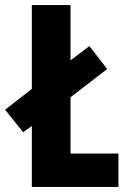

<svg xmlns="http://www.w3.org/2000/svg" viewBox="-43 -734 500 754"><path d="M82 0H422V-131H234V-352L378 -463L308 -553L234 -497V-714H82V-385L-23 -303L48 -215L82 -239Z"/></svg>

Font: Noto Sans Myanmar ExtraCondensed ExtraBold
Style: Regular
Weight: 800
Width: 2
Designer: Monotype Design Team
Foundry: Monotype Imaging Inc.
Version: Version 2.107